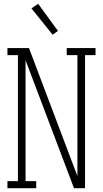

<svg xmlns="http://www.w3.org/2000/svg" viewBox="-20 -987 540 1007"><path d="M19 0V-37H74V-698H19V-735H132L368 -111L386 -64V-698H330V-735H481V-698H426V0H368L114 -671V-37H170V0ZM256 -805 145 -943 180 -967 284 -825Z"/></svg>

Font: Iosevka Curly Slab Extralight
Style: Regular
Weight: 200
Monospace: yes
Designer: Belleve Invis
Foundry: Belleve Invis
Version: Version 22.1.2; ttfautohint (v1.8.4)